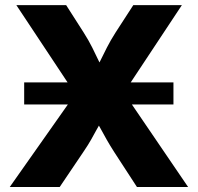

<svg xmlns="http://www.w3.org/2000/svg" viewBox="-20 -748 791 768"><path d="M76.7 -330.1V-418.5H673.8V-330.1ZM19 0 325.7 -435.5V-304.7L45.4 -727.5H244.6L314.5 -618.2Q335 -585.9 349.1 -557.6Q363.3 -529.3 375.5 -503.2Q387.7 -477.1 401.9 -451.2H353Q367.7 -477.1 380.4 -503.2Q393.1 -529.3 407.5 -557.6Q421.9 -585.9 442.4 -618.2L513.2 -727.5H707.5L434.1 -314.5V-438L732.4 0H527.8L437 -139.6Q418.9 -168 407 -189Q395 -210 385.3 -228.3Q375.5 -246.6 363.3 -267.6H388.2Q376 -247.1 366 -228.5Q356 -210 344 -188.7Q332 -167.5 313 -139.6L218.8 0Z"/></svg>

Font: Inter 18pt ExtraBold
Style: Regular
Weight: 800
Designer: Rasmus Andersson
Foundry: rsms
Version: Version 4.001;git-66647c0bb